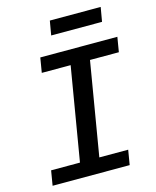

<svg xmlns="http://www.w3.org/2000/svg" viewBox="-128 -967 856 1054"><g transform="rotate(-15 300.0 -440.0)"><path d="M38 0 52 -84H216L305 -614H141L155 -698H593L579 -614H415L326 -84H490L476 0ZM258 -880H547L533 -799H244Z"/></g></svg>

Font: IBM Plex Mono Medium
Style: Italic
Weight: 500
Italic angle: -9°
Monospace: yes
Designer: Mike Abbink, Paul van der Laan, Pieter van Rosmalen
Foundry: Bold Monday
Version: Version 2.3